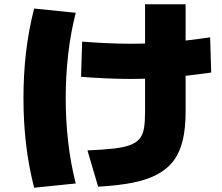

<svg xmlns="http://www.w3.org/2000/svg" viewBox="-20 -820 1040 900"><path d="M390 -115Q463 -118 511.5 -123.5Q560 -129 589.5 -140Q619 -151 634.5 -170Q650 -189 655 -219.5Q660 -250 660 -295V-800H850V-295Q850 -220 837 -164Q824 -108 795 -68.5Q766 -29 718 -3Q670 23 601.5 36.5Q533 50 440 55ZM592 -450Q534 -450 470.5 -453Q407 -456 360 -460L365 -625Q411 -621 473.5 -618Q536 -615 593 -615Q679 -615 767.5 -622Q856 -629 965 -645L970 -480Q858 -464 768.5 -457Q679 -450 592 -450ZM140 60Q114 -42 102 -145Q90 -248 90 -360Q90 -472 102 -575Q114 -678 140 -780L335 -760Q311 -666 299.5 -565Q288 -464 288 -360Q288 -256 299.5 -155Q311 -54 335 40Z"/></svg>

Font: M PLUS 2 Black
Style: Regular
Weight: 900
Designer: Coji Morishita
Foundry: UNDERFOREST DESIGN
Version: Version 1.001